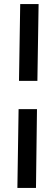

<svg xmlns="http://www.w3.org/2000/svg" viewBox="-20 -740 275 950"><path d="M66 190H158L163 -200H72ZM74 -340H165L171 -720H80Z"/></svg>

Font: Fixel Text 20240404 Medium
Style: Italic
Weight: 500
Width: 4
Italic angle: -10°
Designer: AlfaBravo + MacPaw
Foundry: Kyrylo Tkachov, Marchela Mozhyna, Serhii Makarenko, Maria Weinstein, Zakhar Kryvoshyya
Version: Version 1.211;Glyphs 3.2 (3225)